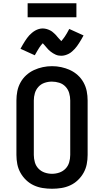

<svg xmlns="http://www.w3.org/2000/svg" viewBox="-20 -1153 640 1181"><path d="M300 8Q271 8 242.5 3.5Q214 -1 188 -13Q162 -25 141 -45Q120 -65 106 -90Q92 -115 86.5 -143Q81 -171 81 -200V-535Q81 -564 86.5 -592Q92 -620 106 -645.5Q120 -671 141.5 -690.5Q163 -710 189 -722Q215 -734 243 -740Q271 -746 300 -746Q329 -746 357 -740Q385 -734 411 -722Q437 -710 458.5 -690.5Q480 -671 494 -645.5Q508 -620 513.5 -592Q519 -564 519 -535V-200Q519 -171 513.5 -143Q508 -115 494 -90Q480 -65 459 -45Q438 -25 412 -13Q386 -1 357.5 3.5Q329 8 300 8ZM300 -84Q323 -84 345 -91.5Q367 -99 383 -115.5Q399 -132 405.5 -154.5Q412 -177 412 -200V-535Q412 -558 405.5 -580.5Q399 -603 383 -620Q367 -637 344.5 -644Q322 -651 299 -651Q276 -651 254 -643.5Q232 -636 216.5 -619Q201 -602 194.5 -580Q188 -558 188 -535V-200Q188 -177 194.5 -154.5Q201 -132 217 -115.5Q233 -99 255 -91.5Q277 -84 300 -84ZM357 -810Q348 -810 339.5 -811.5Q331 -813 322 -817Q313 -821 306 -825.5Q299 -830 291 -836Q283 -842 277 -848.5Q271 -855 266 -861Q261 -867 254 -875Q247 -883 243 -887Q237 -881 232 -874.5Q227 -868 221 -859Q215 -850 208.5 -838.5Q202 -827 194 -813L106 -853Q113 -866 120 -878Q127 -890 133.5 -900Q140 -910 146.5 -919Q153 -928 160 -935.5Q167 -943 176.5 -951Q186 -959 196.5 -965Q207 -971 219 -974.5Q231 -978 243 -978Q249 -978 255 -977Q261 -976 267 -974.5Q273 -973 278.5 -970.5Q284 -968 289.5 -965.5Q295 -963 299.5 -959.5Q304 -956 309 -951.5Q314 -947 318.5 -943Q323 -939 326.5 -934.5Q330 -930 333.5 -926Q337 -922 341 -917.5Q345 -913 349.5 -908.5Q354 -904 357 -900Q363 -907 368 -913.5Q373 -920 379 -928.5Q385 -937 391.5 -948.5Q398 -960 406 -975L494 -935Q487 -922 480 -910Q473 -898 466.5 -888Q460 -878 453.5 -869Q447 -860 440 -852.5Q433 -845 423.5 -836.5Q414 -828 403.5 -822.5Q393 -817 381 -813.5Q369 -810 357 -810ZM150 -1047V-1133H450V-1047Z"/></svg>

Font: Iosevka Curly Slab SmBdEx
Style: Regular
Weight: 600
Width: 7
Monospace: yes
Designer: Belleve Invis
Foundry: Belleve Invis
Version: Version 11.1.0; ttfautohint (v1.8.3)